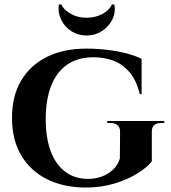

<svg xmlns="http://www.w3.org/2000/svg" viewBox="-20 -832 770 865"><path d="M370 -613Q416 -613 462.5 -607.5Q509 -602 549.5 -591.5Q590 -581 618 -567V-408H610Q594 -472 562.5 -508Q531 -544 490 -559Q449 -574 401 -574Q331 -574 283 -541Q235 -508 210.5 -445.5Q186 -383 186 -295Q186 -212 208 -152Q230 -92 273 -59Q316 -26 377 -26Q409 -26 438 -36.5Q467 -47 489 -67.5Q511 -88 520 -118L521 -238Q521 -258 509.5 -268Q498 -278 477 -278H463V-287H720V-278H707Q663 -278 664 -238V-105Q643 -78 599 -50.5Q555 -23 495 -5Q435 13 364 13Q264 12 190 -25.5Q116 -63 75 -133Q34 -203 34 -301Q34 -399 75 -468.5Q116 -538 191 -575.5Q266 -613 370 -613ZM495 -812Q502 -775 485.5 -743Q469 -711 438.5 -691.5Q408 -672 370 -672Q332 -672 301.5 -691.5Q271 -711 255.5 -743.5Q240 -776 245 -812H256Q267 -788 298.5 -770Q330 -752 370 -752Q410 -752 442 -769.5Q474 -787 484 -812Z"/></svg>

Font: Cinzel
Style: Bold
Weight: 700
Designer: Natanael Gama
Version: Version 2.000